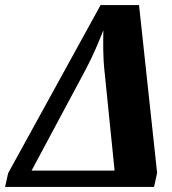

<svg xmlns="http://www.w3.org/2000/svg" viewBox="-45 -734 677 754"><path d="M-25 0H560L572 -55L501 -714H350L-13 -54ZM79 -64 291 -460C324 -522 342 -569 361 -615C360 -569 359 -508 366 -449L405 -64Z"/></svg>

Font: Noto Serif ExtraCondensed Black
Style: Italic
Weight: 900
Width: 2
Italic angle: -12°
Designer: Monotype Design Team
Foundry: Monotype Imaging Inc.
Version: Version 2.014